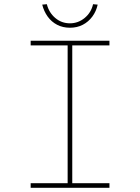

<svg xmlns="http://www.w3.org/2000/svg" viewBox="-20 -894 667 914"><path d="M126 0V-22H302V-678H126V-700H501V-678H324V-22H501V0ZM313 -762Q279 -762 252 -776Q225 -790 207 -815Q189 -840 181 -872L203 -874Q213 -834 243 -808.5Q273 -783 313 -783Q352 -783 383 -808.5Q414 -834 423 -874L445 -872Q438 -840 419.5 -815Q401 -790 374 -776Q347 -762 313 -762Z"/></svg>

Font: Lexend Mega Thin
Style: Regular
Weight: 250
Version: Version 1.007